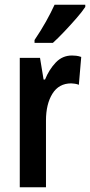

<svg xmlns="http://www.w3.org/2000/svg" viewBox="-20 -837 378 806"><path d="M282 -604Q290 -604 299.5 -603Q309 -602 321 -598L311 -481Q304 -484 294.5 -485.5Q285 -487 279 -487Q227 -487 200 -443.5Q173 -400 173 -331V-51H63V-594H148L163 -503H169Q186 -545 214 -574.5Q242 -604 282 -604ZM338 -808Q325 -788 301 -760.5Q277 -733 250.5 -705Q224 -677 202 -657H125V-669Q152 -709 173 -746.5Q194 -784 209 -817H338Z"/></svg>

Font: Noto Sans Tamil UI ExtraCondensed SemiBold
Style: Regular
Weight: 600
Width: 2
Designer: Jelle Bosma - Monotype Design Team
Foundry: Monotype Imaging Inc.
Version: Version 2.004; ttfautohint (v1.8.4.7-5d5b)